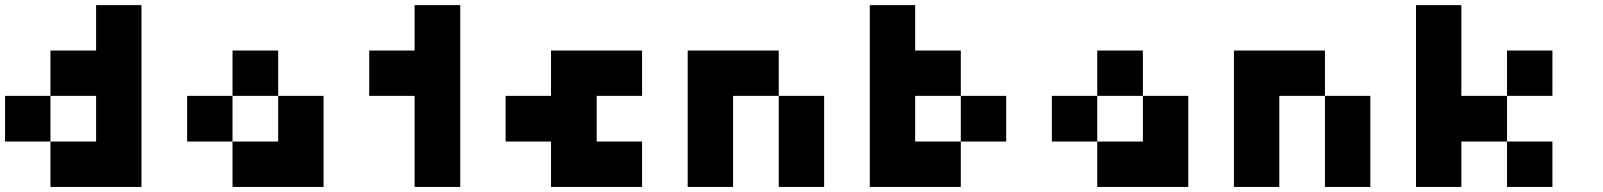

<svg xmlns="http://www.w3.org/2000/svg" viewBox="-20 -740 6346 760"><path d="M540 0Q419.9 0 179.7 0Q179.7 -59.6 179.7 -179.7Q240.2 -179.7 360.4 -179.7Q360.4 -240.2 360.4 -360.4Q299.8 -360.4 179.7 -360.4Q179.7 -419.9 179.7 -540Q240.2 -540 360.4 -540Q360.4 -599.6 360.4 -719.7Q419.9 -719.7 540 -719.7Q540 -540 540 -179.7Q540 -120.1 540 0ZM179.7 -179.7Q120.1 -179.7 0 -179.7Q0 -240.2 0 -360.4Q59.6 -360.4 179.7 -360.4Q179.7 -299.8 179.7 -179.7Z M1081.1 -179.7Q1081.1 -240.2 1081.1 -360.4Q1140.6 -360.4 1260.7 -360.4Q1260.7 -299.8 1260.7 -179.7Q1260.7 -120.1 1260.7 0Q1140.6 0 900.4 0Q900.4 -59.6 900.4 -179.7Q960.9 -179.7 1081.1 -179.7ZM720.7 -360.4Q780.3 -360.4 900.4 -360.4Q900.4 -299.8 900.4 -179.7Q840.8 -179.7 720.7 -179.7Q720.7 -240.2 720.7 -360.4ZM900.4 -540Q960.9 -540 1081.1 -540Q1081.1 -480.5 1081.1 -360.4Q1020.5 -360.4 900.4 -360.4Q900.4 -419.9 900.4 -540Z M1621.1 -360.4Q1561.5 -360.4 1441.4 -360.4Q1441.4 -419.9 1441.4 -540Q1501 -540 1621.1 -540Q1621.1 -599.6 1621.1 -719.7Q1681.6 -719.7 1801.8 -719.7Q1801.8 -480.5 1801.8 0Q1741.2 0 1621.1 0Q1621.1 -120.1 1621.1 -360.4Z M2161.1 -179.7Q2101.6 -179.7 1981.4 -179.7Q1981.4 -240.2 1981.4 -360.4Q2041 -360.4 2161.1 -360.4Q2161.1 -419.9 2161.1 -540Q2281.2 -540 2521.5 -540Q2521.5 -480.5 2521.5 -360.4Q2461.9 -360.4 2341.8 -360.4Q2341.8 -299.8 2341.8 -179.7Q2401.4 -179.7 2521.5 -179.7Q2521.5 -120.1 2521.5 0Q2401.4 0 2161.1 0Q2161.1 -59.6 2161.1 -179.7Z M2881.8 -540Q2942.4 -540 3062.5 -540Q3062.5 -480.5 3062.5 -360.4Q3002 -360.4 2881.8 -360.4Q2881.8 -240.2 2881.8 0Q2822.3 0 2702.1 0Q2702.1 -179.7 2702.1 -540Q2761.7 -540 2881.8 -540ZM3062.5 -360.4Q3122.1 -360.4 3242.2 -360.4Q3242.2 -240.2 3242.2 0Q3182.6 0 3062.5 0Q3062.5 -120.1 3062.5 -360.4Z M3422.9 -179.7Q3422.9 -360.4 3422.9 -719.7Q3482.4 -719.7 3602.5 -719.7Q3602.5 -660.2 3602.5 -540Q3663.1 -540 3783.2 -540Q3783.2 -480.5 3783.2 -360.4Q3722.7 -360.4 3602.5 -360.4Q3602.5 -299.8 3602.5 -179.7Q3663.1 -179.7 3783.2 -179.7Q3783.2 -120.1 3783.2 0Q3663.1 0 3422.9 0Q3422.9 -59.6 3422.9 -179.7ZM3783.2 -360.4Q3842.8 -360.4 3962.9 -360.4Q3962.9 -299.8 3962.9 -179.7Q3903.3 -179.7 3783.2 -179.7Q3783.2 -240.2 3783.2 -360.4Z M4503.9 -179.7Q4503.9 -240.2 4503.9 -360.4Q4563.5 -360.4 4683.6 -360.4Q4683.6 -299.8 4683.6 -179.7Q4683.6 -120.1 4683.6 0Q4563.5 0 4323.2 0Q4323.2 -59.6 4323.2 -179.7Q4383.8 -179.7 4503.9 -179.7ZM4143.6 -360.4Q4203.1 -360.4 4323.2 -360.4Q4323.2 -299.8 4323.2 -179.7Q4263.7 -179.7 4143.6 -179.7Q4143.6 -240.2 4143.6 -360.4ZM4323.2 -540Q4383.8 -540 4503.9 -540Q4503.9 -480.5 4503.9 -360.4Q4443.4 -360.4 4323.2 -360.4Q4323.2 -419.9 4323.2 -540Z M5043.9 -540Q5104.5 -540 5224.6 -540Q5224.6 -480.5 5224.6 -360.4Q5164.1 -360.4 5043.9 -360.4Q5043.9 -240.2 5043.9 0Q4984.4 0 4864.3 0Q4864.3 -179.7 4864.3 -540Q4923.8 -540 5043.9 -540ZM5224.6 -360.4Q5284.2 -360.4 5404.3 -360.4Q5404.3 -240.2 5404.3 0Q5344.7 0 5224.6 0Q5224.6 -120.1 5224.6 -360.4Z M5764.6 -360.4Q5825.2 -360.4 5945.3 -360.4Q5945.3 -299.8 5945.3 -179.7Q5884.8 -179.7 5764.6 -179.7Q5764.6 -120.1 5764.6 0Q5705.1 0 5585 0Q5585 -240.2 5585 -719.7Q5644.5 -719.7 5764.6 -719.7Q5764.6 -599.6 5764.6 -360.4ZM5945.3 -540Q6004.9 -540 6125 -540Q6125 -480.5 6125 -360.4Q6065.4 -360.4 5945.3 -360.4Q5945.3 -419.9 5945.3 -540ZM5945.3 -179.7Q6004.9 -179.7 6125 -179.7Q6125 -120.1 6125 0Q6065.4 0 5945.3 0Q5945.3 -59.6 5945.3 -179.7Z"/></svg>

Font: Pixelfont
Style: 5 px
Weight: 400
Designer: Eugene Lysy
Version: Version 1.0.2 (beta)